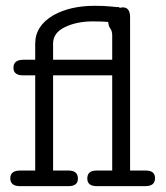

<svg xmlns="http://www.w3.org/2000/svg" viewBox="-20 -635 565 655"><path d="M15.1 -26.9Q15.1 -52.7 47.9 -53.2H100.1V-377.9H59.1Q25.9 -377.9 25.9 -403.8Q25.9 -430.7 59.1 -431.2H100.1V-485.8Q100.1 -546.9 162.1 -583Q219.2 -615.2 303.2 -615.2Q335.4 -615.2 356.2 -613Q377 -610.8 378.9 -610.8H387.2V-607.9Q395 -609.9 398.9 -609.9Q423.8 -609.9 423.8 -576.2V-53.2H477.1Q509.3 -53.2 508.8 -26.9Q508.8 0 476.1 0H310.1Q277.8 0 277.8 -25.9Q277.8 -52.7 308.1 -53.2H362.8V-377.9H161.1V-53.2H215.8Q245.6 -52.2 245.8 -26.1Q246.1 0 213.9 0H47.9Q15.1 0 15.1 -26.9ZM161.1 -431.2H362.8V-513.2Q362.8 -529.3 356.4 -537.6Q350.1 -545.9 349.1 -560.1Q331.1 -562 296.9 -562Q241.7 -562 201.4 -542.5Q161.1 -522.9 161.1 -486.8Z"/></svg>

Font: CMU Typewriter Text
Style: Light
Weight: 200
Version: Version 0.7.0